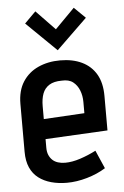

<svg xmlns="http://www.w3.org/2000/svg" viewBox="-53 -769 531 821"><g transform="rotate(-5 212.5 -358.5)"><path d="M343 -683 295 -730 211 -645 130 -729 82 -681 211 -555ZM126 -144V-181L393 -195V-343Q393 -399 371.5 -436Q350 -473 310.5 -492Q271 -511 217 -511Q165 -511 123 -492Q81 -473 56.5 -435Q32 -397 32 -340V-135Q32 -95 44.5 -67Q57 -39 80 -21.5Q103 -4 134 4.5Q165 13 201 13Q243 13 288 0Q333 -13 368 -35L334 -113Q301 -96 266 -84.5Q231 -73 201 -73Q184 -73 170 -77.5Q156 -82 146.5 -91Q137 -100 131.5 -113Q126 -126 126 -144ZM301 -325V-277L126 -267V-322Q126 -354 134.5 -376.5Q143 -399 163 -411.5Q183 -424 216 -424Q247 -426 265 -412Q283 -398 292 -375Q301 -352 301 -325Z"/></g></svg>

Font: Advent Pro SemiBold
Style: Regular
Weight: 600
Designer: VivaRado, Andreas Kalpakidis
Foundry: VivaRado, Andreas Kalpakidis
Version: Version 3.000